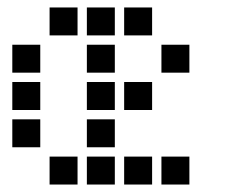

<svg xmlns="http://www.w3.org/2000/svg" viewBox="-20 -508 640 515"><path d="M114 -488Q113 -488 113 -488Q113 -488 113 -487V-414Q113 -413 113 -413Q113 -413 114 -413H187Q188 -413 188 -413Q188 -413 188 -414V-487Q188 -488 188 -488Q188 -488 187 -488ZM214 -488Q213 -488 213 -488Q213 -488 213 -487V-414Q213 -413 213 -413Q213 -413 214 -413H287Q288 -413 288 -413Q288 -413 288 -414V-487Q288 -488 288 -488Q288 -488 287 -488ZM314 -488Q313 -488 313 -488Q313 -488 313 -487V-414Q313 -413 313 -413Q313 -413 314 -413H387Q388 -413 388 -413Q388 -413 388 -414V-487Q388 -488 388 -488Q388 -488 387 -488ZM14 -388Q13 -388 13 -388Q13 -388 13 -387V-314Q13 -313 13 -313Q13 -313 14 -313H87Q88 -313 88 -313Q88 -313 88 -314V-387Q88 -388 88 -388Q88 -388 87 -388ZM214 -388Q213 -388 213 -388Q213 -388 213 -387V-314Q213 -313 213 -313Q213 -313 214 -313H287Q288 -313 288 -313Q288 -313 288 -314V-387Q288 -388 288 -388Q288 -388 287 -388ZM414 -388Q413 -388 413 -388Q413 -388 413 -387V-314Q413 -313 413 -313Q413 -313 414 -313H487Q488 -313 488 -313Q488 -313 488 -314V-387Q488 -388 488 -388Q488 -388 487 -388ZM14 -288Q13 -288 13 -288Q13 -288 13 -287V-214Q13 -213 13 -213Q13 -213 14 -213H87Q88 -213 88 -213Q88 -213 88 -214V-287Q88 -288 88 -288Q88 -288 87 -288ZM214 -288Q213 -288 213 -288Q213 -288 213 -287V-214Q213 -213 213 -213Q213 -213 214 -213H287Q288 -213 288 -213Q288 -213 288 -214V-287Q288 -288 288 -288Q288 -288 287 -288ZM314 -288Q313 -288 313 -288Q313 -288 313 -287V-214Q313 -213 313 -213Q313 -213 314 -213H387Q388 -213 388 -213Q388 -213 388 -214V-287Q388 -288 388 -288Q388 -288 387 -288ZM14 -188Q13 -188 13 -188Q13 -188 13 -187V-114Q13 -113 13 -113Q13 -113 14 -113H87Q88 -113 88 -113Q88 -113 88 -114V-187Q88 -188 88 -188Q88 -188 87 -188ZM214 -188Q213 -188 213 -188Q213 -188 213 -187V-114Q213 -113 213 -113Q213 -113 214 -113H287Q288 -113 288 -113Q288 -113 288 -114V-187Q288 -188 288 -188Q288 -188 287 -188ZM114 -88Q113 -88 113 -88Q113 -88 113 -87V-14Q113 -13 113 -13Q113 -13 114 -13H187Q188 -13 188 -13Q188 -13 188 -14V-87Q188 -88 188 -88Q188 -88 187 -88ZM214 -88Q213 -88 213 -88Q213 -88 213 -87V-14Q213 -13 213 -13Q213 -13 214 -13H287Q288 -13 288 -13Q288 -13 288 -14V-87Q288 -88 288 -88Q288 -88 287 -88ZM314 -88Q313 -88 313 -88Q313 -88 313 -87V-14Q313 -13 313 -13Q313 -13 314 -13H387Q388 -13 388 -13Q388 -13 388 -14V-87Q388 -88 388 -88Q388 -88 387 -88ZM414 -88Q413 -88 413 -88Q413 -88 413 -87V-14Q413 -13 413 -13Q413 -13 414 -13H487Q488 -13 488 -13Q488 -13 488 -14V-87Q488 -88 488 -88Q488 -88 487 -88Z"/></svg>

Font: Doto
Style: Bold
Weight: 700
Monospace: yes
Version: Version 1.000